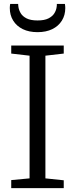

<svg xmlns="http://www.w3.org/2000/svg" viewBox="-20 -980 390 1000"><path d="M134 -51V-690L38.5 -701V-743H312V-701L216.5 -690V-51L312 -41V0H38.5V-42ZM175.5 -812.5Q131 -812.5 98.8 -828.2Q66.5 -844 48.8 -872.5Q31 -901 31 -938Q31 -943 31.5 -948.5Q32 -954 33 -959.5H74.5Q74.5 -956.5 75 -952.5Q75.5 -948.5 76 -943.5Q78.5 -927 88 -911Q97.5 -895 118.5 -884.2Q139.5 -873.5 175.5 -873.5Q211.5 -873.5 232.5 -884.2Q253.5 -895 263.2 -911Q273 -927 275 -943.5Q276 -948.5 276 -952.5Q276 -956.5 276 -959.5H318Q319 -954 319.5 -948.5Q320 -943 320 -938Q320 -901 302.2 -872.5Q284.5 -844 252.2 -828.2Q220 -812.5 175.5 -812.5Z"/></svg>

Font: Merriweather 24pt Light
Style: Regular
Weight: 300
Designer: Eben Sorkin
Foundry: Eben Sorkin
Version: Version 2.100